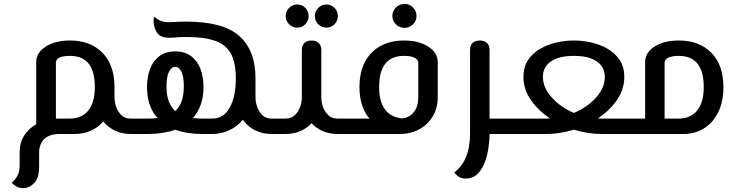

<svg xmlns="http://www.w3.org/2000/svg" viewBox="-20 -688 3798 986"><path d="M267 -369V-79Q277 -79 287 -79H337Q400 -79 433.5 -120.5Q467 -162 467 -241Q467 -401 340 -401Q271 -401 267 -369ZM98 278Q76 278 61.5 268Q47 258 40 251Q53 241 67 219.5Q81 198 81 158V92Q81 45 104 8.5Q127 -28 166 -50V-369Q166 -417 214.5 -448.5Q263 -480 340 -480Q444 -480 506 -417Q568 -354 568 -241Q568 -238 568 -238V-189Q568 -163 577 -138Q586 -113 604 -96Q622 -79 651 -79H691Q702 -79 706.5 -68.5Q711 -58 711 -40Q711 -22 706.5 -11Q702 0 691 0H651Q607 0 571 -17Q535 -34 510 -64Q454 0 363 0H287Q247 0 224 13.5Q201 27 191 48.5Q181 70 181 92V165Q181 227 155.5 252.5Q130 278 98 278Z M835 -244Q835 -157 880 -118Q924 -157 924 -244Q924 -295 911.5 -320Q899 -345 880 -345Q861 -345 848 -320Q835 -295 835 -244ZM691 0Q679 0 675 -11Q671 -22 671 -40Q671 -58 675 -68.5Q679 -79 691 -79H743Q768 -79 789 -82Q763 -110 749 -149.5Q735 -189 735 -241Q735 -293 750.5 -334Q766 -375 798 -399.5Q830 -424 880 -424Q930 -424 962 -399.5Q994 -375 1009.5 -334Q1025 -293 1025 -241Q1025 -189 1010.5 -149.5Q996 -110 971 -82Q992 -79 1016 -79H1069Q1129 -79 1160 -135.5Q1191 -192 1191 -285Q1191 -367 1165.5 -413Q1140 -459 1084.5 -478.5Q1029 -498 940 -498Q904 -498 885.5 -496Q867 -494 852 -494Q807 -494 790.5 -515Q774 -536 770 -563Q766 -596 774 -602Q782 -592 800 -583Q818 -574 851 -574Q866 -574 884.5 -575.5Q903 -577 938 -577Q1125 -577 1208.5 -503.5Q1292 -430 1292 -286V-282V-189Q1292 -163 1301 -138Q1310 -113 1328 -96Q1346 -79 1375 -79H1415Q1426 -79 1430.5 -68.5Q1435 -58 1435 -40Q1435 -22 1430.5 -11Q1426 0 1415 0H1375Q1327 0 1289 -19.5Q1251 -39 1227 -73Q1196 -36 1155 -18Q1114 0 1069 0H1016Q979 0 944.5 -5.5Q910 -11 880 -22Q849 -11 814.5 -5.5Q780 0 743 0Z M1415 0Q1403 0 1399 -11Q1395 -22 1395 -40Q1395 -58 1399 -68.5Q1403 -79 1415 -79H1447Q1475 -79 1493.5 -96Q1512 -113 1521 -138Q1530 -163 1530 -189V-430Q1530 -455 1543.5 -467.5Q1557 -480 1580 -480Q1603 -480 1616.5 -467.5Q1630 -455 1630 -430V-189Q1630 -163 1639 -138Q1648 -113 1666.5 -96Q1685 -79 1713 -79H1753Q1765 -79 1769 -68.5Q1773 -58 1773 -40Q1773 -22 1769 -11Q1765 0 1753 0H1713Q1672 0 1638 -14.5Q1604 -29 1580 -55Q1556 -29 1521.5 -14.5Q1487 0 1447 0ZM1656 -546Q1632 -546 1614.5 -563.5Q1597 -581 1597 -605Q1597 -630 1614.5 -647.5Q1632 -665 1656 -665Q1681 -665 1698 -647.5Q1715 -630 1715 -605Q1715 -581 1698 -563.5Q1681 -546 1656 -546ZM1506 -546Q1482 -546 1464.5 -563.5Q1447 -581 1447 -605Q1447 -630 1464.5 -647.5Q1482 -665 1506 -665Q1531 -665 1548 -647.5Q1565 -630 1565 -605Q1565 -581 1548 -563.5Q1531 -546 1506 -546Z M1753 0Q1741 0 1737 -11Q1733 -22 1733 -40Q1733 -58 1737 -68.5Q1741 -79 1753 -79H1877Q1853 -108 1839.5 -148.5Q1826 -189 1826 -241Q1826 -354 1888 -417Q1950 -480 2054 -480Q2131 -480 2179.5 -448.5Q2228 -417 2228 -369V-188Q2228 -134 2203 -91.5Q2178 -49 2134 -24.5Q2090 0 2033 0ZM1927 -241Q1927 -166 1957.5 -125.5Q1988 -85 2045 -80Q2083 -84 2105.5 -112.5Q2128 -141 2128 -188V-369Q2126 -383 2108 -392Q2090 -401 2054 -401Q1927 -401 1927 -241ZM2058 -545Q2031 -545 2013 -563Q1995 -581 1995 -606Q1995 -631 2013 -649.5Q2031 -668 2058 -668Q2083 -668 2101 -649.5Q2119 -631 2119 -606Q2119 -581 2101 -563Q2083 -545 2058 -545Z M2372 229Q2348 229 2333.5 218Q2319 207 2313 198Q2348 170 2365 136Q2382 102 2388 67Q2394 32 2394 0V-431Q2394 -457 2408 -468.5Q2422 -480 2444 -480Q2465 -480 2479.5 -468.5Q2494 -457 2494 -431V-79H2613Q2624 -79 2628.5 -68.5Q2633 -58 2633 -40Q2633 -22 2628.5 -11Q2624 0 2613 0H2494Q2494 37 2487.5 77.5Q2481 118 2467 152Q2453 186 2429.5 207.5Q2406 229 2372 229Z M2768 -293Q2768 -238 2813.5 -187.5Q2859 -137 2927 -108Q2996 -137 3041 -187Q3086 -237 3086 -293Q3086 -344 3045 -372.5Q3004 -401 2927 -401Q2850 -401 2809 -372.5Q2768 -344 2768 -293ZM2613 0Q2601 0 2597 -11Q2593 -22 2593 -40Q2593 -58 2597 -68.5Q2601 -79 2613 -79H2785Q2795 -79 2805 -80Q2745 -119 2706.5 -174Q2668 -229 2668 -293Q2668 -343 2691 -378.5Q2714 -414 2752.5 -436.5Q2791 -459 2836.5 -469.5Q2882 -480 2927 -480Q2972 -480 3017.5 -469.5Q3063 -459 3101 -437Q3139 -415 3162.5 -379.5Q3186 -344 3186 -293Q3186 -229 3148 -174Q3110 -119 3050 -80Q3060 -79 3069 -79H3241Q3253 -79 3257 -68.5Q3261 -58 3261 -40Q3261 -22 3257 -11Q3253 0 3241 0H3069Q2999 0 2927 -22Q2855 0 2785 0Z M3241 0Q3229 0 3225 -11Q3221 -22 3221 -40Q3221 -58 3225 -68.5Q3229 -79 3241 -79H3293V-369Q3293 -418 3341.5 -449Q3390 -480 3466 -480Q3571 -480 3633 -417Q3695 -354 3695 -241Q3695 -165 3668 -111Q3641 -57 3595 -28.5Q3549 0 3490 0ZM3466 -401Q3431 -401 3413 -392Q3395 -383 3393 -369V-79H3464Q3527 -79 3560.5 -121Q3594 -163 3594 -241Q3594 -401 3466 -401Z"/></svg>

Font: El Messiri Medium
Style: Regular
Weight: 500
Designer: Mohamed Gaber
Foundry: Kief Type Foundry
Version: Version 2.020; ttfautohint (v1.8.3)